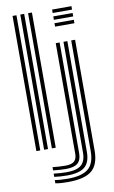

<svg xmlns="http://www.w3.org/2000/svg" viewBox="-107 -855 665 1119"><g transform="rotate(-10 225.0 -295.0)"><path d="M143 0V-800H165.8V0ZM51.2 0V-800H74.2V0ZM97 0V-800H120V0ZM284.5 -776.2V-796.5H399V-776.2ZM284.5 -735.8V-756H399V-735.8ZM284.5 -695.5V-715.8H399V-695.5ZM203.5 209.5Q152.8 209.5 127.5 204V184.8Q158 190.2 203.5 190.2Q288.5 190.2 325.8 158.9Q363 127.5 363 55.2V-600H386V55.2Q386 138 343.4 173.8Q300.8 209.5 203.5 209.5ZM203.5 171Q162 171 127.5 165.8V146.8Q146.5 149 166 150.4Q185.5 151.8 203.5 151.8Q264.2 151.8 290.8 129Q317.2 106.2 317.2 55.2V-600H340.2V55.2Q340.2 116.8 308.4 143.9Q276.5 171 203.5 171ZM203.5 132.5Q171.5 132.5 127.5 127.5V108.5Q170 113 203.5 113Q239.5 113 255.5 99.1Q271.5 85.2 271.5 55V-600H294.5V55.2Q294.5 95.8 273.1 114.1Q251.8 132.5 203.5 132.5Z"/></g></svg>

Font: Big Shoulders Inline Text
Style: Bold
Weight: 700
Designer: Patric King
Foundry: XO Type Co
Version: Version 1.000